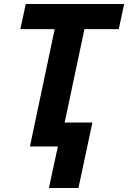

<svg xmlns="http://www.w3.org/2000/svg" viewBox="-20 -734 642 962"><path d="M225 208 270 0H130L254 -588H82L109 -714H602L575 -588H403L304 -120H443L373 208Z"/></svg>

Font: Noto IKEA Latin
Style: Bold Italic
Weight: 700
Italic angle: -12°
Designer: Monotype Design Team
Foundry: Monotype Imaging Inc.
Version: Version 1.0